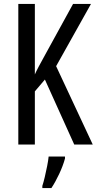

<svg xmlns="http://www.w3.org/2000/svg" viewBox="-20 -734 491 975"><path d="M451 0H357L208 -330L157 -270V0H73V-714H157V-356Q168 -382 211 -459L351 -714H442L265 -398ZM310 71Q300 108 280.5 149.5Q261 191 241 221H195V210Q201 192 207.5 164.5Q214 137 219.5 109Q225 81 227 61H310Z"/></svg>

Font: Noto Sans Lao UI ExtCond
Style: Regular
Weight: 400
Width: 2
Designer: Monotype Design Team
Foundry: Monotype Imaging Inc.
Version: Version 2.000; ttfautohint (v1.8.4.7-5d5b)